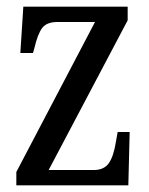

<svg xmlns="http://www.w3.org/2000/svg" viewBox="-20 -556 448 576"><path d="M29 -40 265 -490H152Q120 -490 106.5 -472Q93 -454 83 -411L79 -397H41L50 -536H363V-495L126 -46H262Q292 -46 306.5 -66.5Q321 -87 328 -132L333 -160H369L365 0H29Z"/></svg>

Font: Noto Serif Cond
Style: Regular
Weight: 400
Width: 3
Designer: Monotype Design Team
Foundry: Monotype Imaging Inc.
Version: Version 1.001